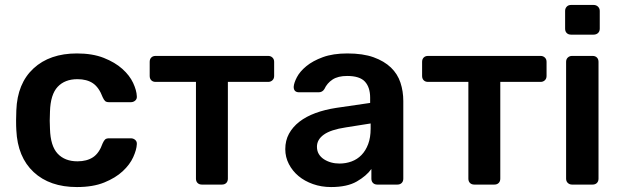

<svg xmlns="http://www.w3.org/2000/svg" viewBox="-20 -746 2506 776"><path d="M291 10Q181 10 116 -50.5Q51 -111 46 -220Q45 -235 45 -259.5Q45 -284 46 -300Q50 -409 115.5 -469.5Q181 -530 291 -530Q354 -530 399.5 -512Q445 -494 474.5 -467.5Q504 -441 518 -411Q532 -381 533 -357Q534 -346 526.5 -339.5Q519 -333 509 -333H421Q410 -333 405 -337.5Q400 -342 395 -353Q380 -393 355.5 -409.5Q331 -426 293 -426Q242 -426 213 -395Q184 -364 182 -295Q181 -277 181 -258Q181 -239 182 -225Q184 -156 213 -125Q242 -94 293 -94Q331 -94 356 -110.5Q381 -127 395 -167Q400 -178 405 -182.5Q410 -187 421 -187H509Q519 -187 526.5 -180.5Q534 -174 533 -163Q532 -141 518.5 -111Q505 -81 476 -54Q447 -27 401.5 -8.5Q356 10 291 10Z M796 0Q785 0 778.5 -6.5Q772 -13 772 -24V-415H609Q598 -415 591.5 -421.5Q585 -428 585 -439V-496Q585 -507 591.5 -513.5Q598 -520 609 -520H1064Q1074 -520 1081 -513.5Q1088 -507 1088 -496V-439Q1088 -428 1081 -421.5Q1074 -415 1064 -415H901V-24Q901 -13 894.5 -6.5Q888 0 877 0Z M1318 10Q1279 10 1245 -2Q1211 -14 1186.5 -34.5Q1162 -55 1147.5 -83Q1133 -111 1133 -143Q1133 -178 1148 -205.5Q1163 -233 1190 -254Q1217 -275 1255 -289Q1293 -303 1339 -310L1476 -330V-351Q1476 -393 1455 -416Q1434 -439 1383 -439Q1346 -439 1324 -424.5Q1302 -410 1291 -386Q1283 -373 1268 -373H1189Q1167 -373 1167 -395Q1168 -411 1180 -434Q1192 -457 1218 -478.5Q1244 -500 1285 -515Q1326 -530 1384 -530Q1447 -530 1490 -514.5Q1533 -499 1560 -473Q1587 -447 1598.5 -412Q1610 -377 1610 -338V-24Q1610 -13 1603.5 -6.5Q1597 0 1586 0H1505Q1494 0 1487.5 -6.5Q1481 -13 1481 -24V-63Q1461 -35 1422 -12.5Q1383 10 1318 10ZM1352 -85Q1378 -85 1401 -93.5Q1424 -102 1441 -119.5Q1458 -137 1468 -163.5Q1478 -190 1478 -226V-247L1377 -231Q1317 -222 1289 -202Q1261 -182 1261 -153Q1261 -136 1268.5 -123.5Q1276 -111 1289 -102.5Q1302 -94 1318 -89.5Q1334 -85 1352 -85Z M1897 0Q1886 0 1879.5 -6.5Q1873 -13 1873 -24V-415H1710Q1699 -415 1692.5 -421.5Q1686 -428 1686 -439V-496Q1686 -507 1692.5 -513.5Q1699 -520 1710 -520H2165Q2175 -520 2182 -513.5Q2189 -507 2189 -496V-439Q2189 -428 2182 -421.5Q2175 -415 2165 -415H2002V-24Q2002 -13 1995.5 -6.5Q1989 0 1978 0Z M2288 -606Q2277 -606 2270.5 -612.5Q2264 -619 2264 -630V-702Q2264 -712 2270.5 -719Q2277 -726 2288 -726H2379Q2390 -726 2397 -719Q2404 -712 2404 -702V-630Q2404 -619 2397 -612.5Q2390 -606 2379 -606ZM2292 0Q2282 0 2275 -6.5Q2268 -13 2268 -24V-496Q2268 -507 2275 -513.5Q2282 -520 2292 -520H2375Q2386 -520 2392.5 -513.5Q2399 -507 2399 -496V-24Q2399 -13 2392.5 -6.5Q2386 0 2375 0Z"/></svg>

Font: Fz Rubik Med
Style: Regular
Weight: 500
Designer: Hubert and Fischer
Foundry: Hubert and Fischer
Version: Vit hóa bi FontZin.com